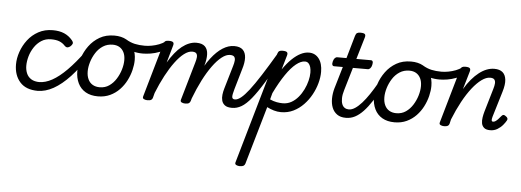

<svg xmlns="http://www.w3.org/2000/svg" viewBox="-68 -940 4517 1666"><g transform="rotate(5 2191.0 -107.5)"><path d="M264 17Q160 17 107.5 -42Q55 -101 55 -196Q55 -249 74.5 -305.5Q94 -362 131 -410.5Q168 -459 223 -489Q278 -519 348 -519Q406 -519 447.5 -501Q489 -483 519 -447Q534 -429 529.5 -417Q525 -405 513 -394Q500 -383 487.5 -381.5Q475 -380 461 -394Q441 -416 413 -427.5Q385 -439 340 -439Q292 -439 255.5 -415.5Q219 -392 194 -354Q169 -316 157 -273.5Q145 -231 145 -192Q145 -157 157.5 -126.5Q170 -96 198.5 -78Q227 -60 273 -60Q287 -60 292.5 -48.5Q298 -37 296.5 -21.5Q295 -6 286.5 5.5Q278 17 264 17Z M260 17Q251 17 247 5.5Q243 -6 243.5 -21.5Q244 -37 250 -48.5Q256 -60 266 -60Q322 -60 381.5 -93Q441 -126 507 -192.5Q573 -259 645 -357Q651 -366 663 -361.5Q675 -357 683.5 -347.5Q692 -338 686 -330Q613 -215 541 -138Q469 -61 399 -22Q329 17 260 17Z M786 19Q723 19 679 -6.5Q635 -32 612.5 -78.5Q590 -125 590 -184Q590 -238 609 -296.5Q628 -355 665 -405.5Q702 -456 756.5 -487.5Q811 -519 884 -519Q946 -519 989.5 -494.5Q1033 -470 1055.5 -425.5Q1078 -381 1078 -323Q1078 -282 1066.5 -235Q1055 -188 1032 -143Q1009 -98 974 -61.5Q939 -25 892 -3Q845 19 786 19ZM795 -61Q842 -61 877.5 -85.5Q913 -110 937.5 -149Q962 -188 975 -231.5Q988 -275 988 -314Q988 -354 974 -382Q960 -410 935.5 -424.5Q911 -439 877 -439Q829 -439 792 -415Q755 -391 730.5 -352.5Q706 -314 693 -271Q680 -228 680 -190Q680 -150 694 -120.5Q708 -91 734 -76Q760 -61 795 -61Z M1142 -385Q1099 -385 1056.5 -395.5Q1014 -406 962 -439Q952 -445 951 -456.5Q950 -468 955.5 -479Q961 -490 970.5 -495Q980 -500 990 -494Q1028 -471 1067 -462.5Q1106 -454 1153 -454Q1182 -454 1214.5 -460Q1247 -466 1278 -478Q1309 -490 1331 -507Q1341 -516 1351 -512Q1361 -508 1367 -497Q1373 -486 1372 -473.5Q1371 -461 1360 -453Q1326 -427 1287 -412Q1248 -397 1210.5 -391Q1173 -385 1142 -385Z M1955 17Q1913 17 1892.5 1.5Q1872 -14 1865.5 -38Q1859 -62 1862.5 -90.5Q1866 -119 1874 -145L1933 -346Q1941 -372 1943 -393Q1945 -414 1935.5 -426.5Q1926 -439 1898 -439Q1865 -439 1826.5 -409Q1788 -379 1748 -324Q1708 -269 1670.5 -195.5Q1633 -122 1600 -35L1561 -34Q1596 -150 1638.5 -240Q1681 -330 1729 -392.5Q1777 -455 1827.5 -487Q1878 -519 1928 -519Q1979 -519 2003.5 -494.5Q2028 -470 2030 -426.5Q2032 -383 2014 -326L1962 -147Q1947 -96 1949 -77Q1951 -58 1974 -58Q1988 -58 1994.5 -46.5Q2001 -35 1999.5 -20.5Q1998 -6 1987 5.5Q1976 17 1955 17ZM1217 15Q1200 15 1186.5 8Q1173 1 1179 -17L1313 -484Q1319 -503 1328.5 -509Q1338 -515 1357 -515Q1387 -515 1396 -506Q1405 -497 1399 -477L1356 -326Q1384 -373 1413.5 -409.5Q1443 -446 1473.5 -470Q1504 -494 1535.5 -506.5Q1567 -519 1598 -519Q1649 -519 1673.5 -495Q1698 -471 1699.5 -427Q1701 -383 1684 -326L1593 -11Q1589 2 1579 8.5Q1569 15 1546 15Q1529 15 1515.5 8Q1502 1 1508 -17L1603 -346Q1611 -372 1613 -393Q1615 -414 1605.5 -426.5Q1596 -439 1568 -439Q1536 -439 1498.5 -410.5Q1461 -382 1422 -329.5Q1383 -277 1345.5 -206.5Q1308 -136 1275 -53L1264 -11Q1261 2 1250.5 8.5Q1240 15 1217 15Z M1955 17Q1941 17 1934.5 5.5Q1928 -6 1929.5 -20.5Q1931 -35 1942 -46.5Q1953 -58 1974 -58Q1997 -58 2026.5 -81.5Q2056 -105 2095.5 -156Q2135 -207 2188.5 -290.5Q2242 -374 2313 -494Q2321 -508 2335.5 -506.5Q2350 -505 2359.5 -494.5Q2369 -484 2361 -471Q2282 -328 2224 -233.5Q2166 -139 2121 -84Q2076 -29 2036.5 -6Q1997 17 1955 17Z M2065 515Q2049 515 2035 508Q2021 501 2027 483L2305 -484Q2311 -503 2320.5 -509Q2330 -515 2349 -515Q2379 -515 2388 -506Q2397 -497 2391 -477L2355 -353Q2394 -409 2432 -445.5Q2470 -482 2507 -500.5Q2544 -519 2579 -519Q2633 -519 2665.5 -477Q2698 -435 2698 -361Q2698 -314 2684 -262.5Q2670 -211 2643 -161.5Q2616 -112 2577 -71.5Q2538 -31 2489 -7Q2440 17 2381 17Q2350 17 2319 8Q2288 -1 2259 -16L2113 489Q2109 502 2098.5 508.5Q2088 515 2065 515ZM2278 -85Q2309 -71 2337 -66Q2365 -61 2389 -61Q2430 -61 2463.5 -79.5Q2497 -98 2523.5 -129.5Q2550 -161 2568.5 -199Q2587 -237 2596.5 -275.5Q2606 -314 2606 -346Q2606 -374 2600 -394.5Q2594 -415 2582 -427Q2570 -439 2551 -439Q2516 -439 2474 -405.5Q2432 -372 2386.5 -305.5Q2341 -239 2293 -141Z M2945 17Q2899 17 2869.5 -4Q2840 -25 2826 -60Q2812 -95 2812.5 -139.5Q2813 -184 2826 -230L2882 -420H2806Q2795 -420 2790.5 -430Q2786 -440 2791 -460Q2796 -480 2805.5 -490Q2815 -500 2827 -500H2907L2964 -699Q2970 -718 2979.5 -724Q2989 -730 3009 -730Q3039 -730 3047.5 -721Q3056 -712 3050 -692L2993 -500H3120Q3131 -500 3135.5 -490.5Q3140 -481 3135 -460Q3131 -441 3121 -430.5Q3111 -420 3100 -420H2970L2912 -224Q2899 -182 2898.5 -150.5Q2898 -119 2906 -98.5Q2914 -78 2929.5 -68Q2945 -58 2964 -58Q2978 -58 2985 -46.5Q2992 -35 2990 -20.5Q2988 -6 2977 5.5Q2966 17 2945 17Z M2948 17Q2934 17 2927.5 5.5Q2921 -6 2922.5 -20.5Q2924 -35 2935 -46.5Q2946 -58 2967 -58Q2992 -58 3020 -76.5Q3048 -95 3077.5 -128Q3107 -161 3138 -207Q3169 -253 3201 -309Q3208 -322 3222 -320.5Q3236 -319 3245 -309Q3254 -299 3247 -286Q3207 -210 3170 -153Q3133 -96 3097.5 -58.5Q3062 -21 3025.5 -2Q2989 17 2948 17Z M3370 19Q3307 19 3263 -6.5Q3219 -32 3196.5 -78.5Q3174 -125 3174 -184Q3174 -238 3193 -296.5Q3212 -355 3249 -405.5Q3286 -456 3340.5 -487.5Q3395 -519 3468 -519Q3530 -519 3573.5 -494.5Q3617 -470 3639.5 -425.5Q3662 -381 3662 -323Q3662 -282 3650.5 -235Q3639 -188 3616 -143Q3593 -98 3558 -61.5Q3523 -25 3476 -3Q3429 19 3370 19ZM3379 -61Q3426 -61 3461.5 -85.5Q3497 -110 3521.5 -149Q3546 -188 3559 -231.5Q3572 -275 3572 -314Q3572 -354 3558 -382Q3544 -410 3519.5 -424.5Q3495 -439 3461 -439Q3413 -439 3376 -415Q3339 -391 3314.5 -352.5Q3290 -314 3277 -271Q3264 -228 3264 -190Q3264 -150 3278 -120.5Q3292 -91 3318 -76Q3344 -61 3379 -61Z M3726 -385Q3683 -385 3640.5 -395.5Q3598 -406 3546 -439Q3536 -445 3535 -456.5Q3534 -468 3539.5 -479Q3545 -490 3554.5 -495Q3564 -500 3574 -494Q3612 -471 3651 -462.5Q3690 -454 3737 -454Q3766 -454 3798.5 -460Q3831 -466 3862 -478Q3893 -490 3915 -507Q3925 -516 3935 -512Q3945 -508 3951 -497Q3957 -486 3956 -473.5Q3955 -461 3944 -453Q3910 -427 3871 -412Q3832 -397 3794.5 -391Q3757 -385 3726 -385Z M4203 15Q4167 15 4149.5 -0.5Q4132 -16 4128 -39.5Q4124 -63 4128.5 -90.5Q4133 -118 4140 -142L4200 -346Q4208 -372 4209.5 -393Q4211 -414 4201 -426.5Q4191 -439 4164 -439Q4130 -439 4090.5 -410.5Q4051 -382 4010 -330Q3969 -278 3930 -206Q3891 -134 3857 -49L3848 -11Q3845 2 3834.5 8.5Q3824 15 3801 15Q3784 15 3770.5 8Q3757 1 3763 -17L3897 -484Q3903 -503 3912.5 -509Q3922 -515 3941 -515Q3971 -515 3980 -506Q3989 -497 3983 -477L3937 -320Q3966 -369 3997.5 -406Q4029 -443 4062 -468.5Q4095 -494 4128 -506.5Q4161 -519 4194 -519Q4240 -519 4265.5 -497.5Q4291 -476 4296 -433.5Q4301 -391 4281 -326L4214 -104Q4209 -85 4209 -76Q4209 -67 4213 -64Q4217 -61 4222 -61Q4232 -61 4242 -67.5Q4252 -74 4264 -86Q4276 -98 4289 -115Q4297 -125 4305 -127Q4313 -129 4324 -121Q4340 -111 4343.5 -101.5Q4347 -92 4341 -82Q4332 -65 4313 -42Q4294 -19 4266 -2Q4238 15 4203 15Z"/></g></svg>

Font: Playwrite AU NSW
Style: Regular
Weight: 400
Designer: Veronika Burian, José Scaglione
Foundry: TypeTogether
Version: Version 1.002